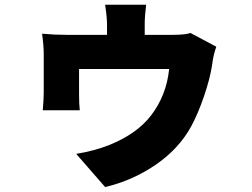

<svg xmlns="http://www.w3.org/2000/svg" viewBox="-20 -670 1040 791"><path d="M764.6 -534.2 871.1 -477.5Q858.4 -442.4 853.5 -400.4Q844.7 -343.8 819.8 -271.5Q794.9 -199.2 766.6 -147.5Q715.8 -55.7 620.6 9.3Q525.4 74.2 413.1 100.6L293.9 -36.1Q371.1 -48.8 431.6 -73.2Q543 -118.2 601.6 -193.4Q666 -277.3 676.8 -385.7H305.7V-282.2Q305.7 -242.2 308.6 -215.8H156.2Q160.2 -262.7 160.2 -291V-447.3Q160.2 -481.4 153.3 -531.2Q204.1 -526.4 255.9 -526.4H420.9V-569.3Q420.9 -598.6 413.1 -650.4H582Q576.2 -603.5 576.2 -569.3V-526.4H688.5Q744.1 -526.4 764.6 -534.2Z"/></svg>

Font: Gen Shin Gothic Heavy
Style: Bold
Weight: 900
Designer: [Source Han Sans]
Ryoko NISHIZUKA  (kana & ideographs); Paul D. Hunt (Latin, Greek & Cyrillic); Wenlong ZHANG  (bopomofo
Version: Version 1.002.20150607